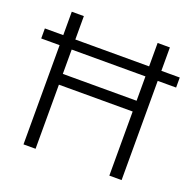

<svg xmlns="http://www.w3.org/2000/svg" viewBox="-126 -842 978 971"><g transform="rotate(20 363.0 -357.0)"><path d="M99 -534H0V-588H99V-714H164V-588H561V-714H627V-588H726V-534H627V0H561V-345H164V0H99ZM561 -403V-534H164V-403Z"/></g></svg>

Font: OpenSansMMV
Style: Light
Weight: 300
Foundry: Ascender Corporation
Version: Version 4.001